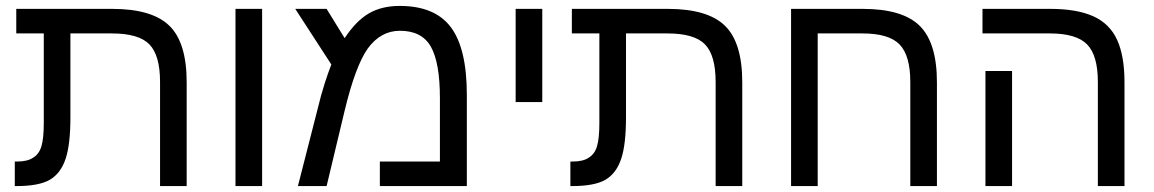

<svg xmlns="http://www.w3.org/2000/svg" viewBox="-20 -629 3901 649"><path d="M128 -516H35V-599H359Q494 -599 552.5 -542Q611 -485 611 -351V0H521V-352Q521 -442 485 -479Q449 -516 358 -516H218V-232Q218 -187 214 -152Q210 -117 202 -93Q186 -44 149.5 -22Q113 0 35 0H30V-83H38Q73 -83 92 -96Q112 -108 120 -134.5Q128 -161 128 -214Z M776 0V-599H866V0Z M1331 -609Q1450 -609 1504 -537Q1558 -465 1558 -308V0H1264V-83H1467V-297Q1467 -417 1436.5 -471Q1406 -525 1332 -525Q1267 -525 1223 -465Q1202 -435 1182.5 -382.5Q1163 -330 1145 -255L1084 0H987L1054 -262Q1065 -308 1077 -345.5Q1089 -383 1100 -411L978 -599H1084L1145 -500Q1183 -558 1226.5 -583.5Q1270 -609 1331 -609Z M1723 -284V-599H1813V-284Z M2006 -516H1913V-599H2237Q2372 -599 2430.5 -542Q2489 -485 2489 -351V0H2399V-352Q2399 -442 2363 -479Q2327 -516 2236 -516H2096V-232Q2096 -187 2092 -152Q2088 -117 2080 -93Q2064 -44 2027.5 -22Q1991 0 1913 0H1908V-83H1916Q1951 -83 1970 -96Q1990 -108 1998 -134.5Q2006 -161 2006 -214Z M3057 -352Q3057 -441 3021 -478.5Q2985 -516 2895 -516H2744V0H2654V-599H2896Q3031 -599 3089 -541.5Q3147 -484 3147 -351V0H3057Z M3781 0H3691V-352Q3691 -442 3654.5 -479Q3618 -516 3529 -516H3301V-599H3530Q3620 -599 3675.5 -574Q3731 -549 3756 -494.5Q3781 -440 3781 -351ZM3401 -389V0H3311V-389Z"/></svg>

Font: Noto Sans Hebrew Droid
Style: Regular
Weight: 400
Designer: Monotype Design Team
Foundry: Monotype Imaging Inc.
Version: Version 1.100